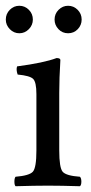

<svg xmlns="http://www.w3.org/2000/svg" viewBox="-24 -643 315 665"><path d="M-3.9 -575.2Q-3.9 -595.2 10 -609.1Q23.9 -623 43 -623Q62 -623 75.9 -609.1Q89.8 -595.2 89.8 -575.2Q89.8 -556.2 75.9 -542Q62 -527.8 43 -527.8Q23.9 -527.8 10 -542Q-3.9 -556.2 -3.9 -575.2ZM165 -575.2Q165 -595.2 179 -609.1Q192.9 -623 211.9 -623Q231 -623 244.9 -609.1Q258.8 -595.2 258.8 -575.2Q258.8 -556.2 245.4 -542Q231.9 -527.8 211.9 -527.8Q191.9 -527.8 178.5 -542Q165 -556.2 165 -575.2ZM181.2 -122.1Q181.2 -62 193.1 -48.1Q205.1 -34.2 252.9 -30.8Q257.8 -25.9 257.8 -13.9Q257.8 -2 252.9 2Q187 0 142.1 0Q96.2 0 29.8 2Q25.9 -2 25.9 -13.9Q25.9 -25.9 29.8 -30.8Q77.6 -34.7 89.8 -48.3Q102.1 -62 102.1 -122.1V-316.9Q102.1 -358.9 90.6 -369.9Q79.1 -380.9 37.1 -384.8Q31.2 -401.9 35.2 -413.1Q127.9 -425.3 171.9 -441.9Q185.1 -441.9 185.1 -435.1Q181.2 -371.1 181.2 -321.3Z"/></svg>

Font: Linux Libertine
Style: Regular
Weight: 400
Designer: Philipp H. Poll
Foundry: Philipp H. Poll
Version: Version 5.3.0 ; ttfautohint (v0.9)